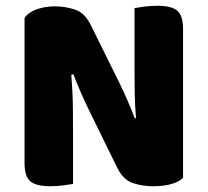

<svg xmlns="http://www.w3.org/2000/svg" viewBox="-20 -637 719 665"><path d="M614 -21Q600 -7 573.5 0.5Q547 8 510 8Q473 8 440 -3Q407 -14 386 -56L287 -258Q272 -289 260 -316.5Q248 -344 234 -380L227 -378Q232 -315 232.5 -261.5Q233 -208 233 -159V0Q222 2 200 5Q178 8 155 8Q104 8 84.5 -9.5Q65 -27 65 -72V-575Q79 -595 108 -605Q137 -615 170 -615Q207 -615 240.5 -603.5Q274 -592 294 -551L394 -349Q409 -318 421 -290.5Q433 -263 447 -227L451 -228Q447 -276 446.5 -318.5Q446 -361 446 -400V-609Q457 -611 479 -614Q501 -617 524 -617Q575 -617 594.5 -599.5Q614 -582 614 -537V-21Z"/></svg>

Font: Baloo Thambi 2 ExtraBold
Style: Regular
Weight: 800
Designer: Aadarsh Rajan and Ek Type
Foundry: Ek Type
Version: Version 1.640;hotconv 1.0.111;makeotfexe 2.5.65597; ttfautoh